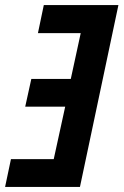

<svg xmlns="http://www.w3.org/2000/svg" viewBox="-41 -734 485 754"><path d="M-21 0H273L424 -714H131L108 -604H276L237 -424H82L58 -315H215L170 -109H2Z"/></svg>

Font: Noto Sans ExtraCondensed
Style: Bold Italic
Weight: 700
Width: 2
Italic angle: -12°
Designer: Monotype Design Team
Foundry: Monotype Imaging Inc.
Version: Version 2.013